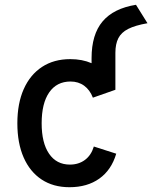

<svg xmlns="http://www.w3.org/2000/svg" viewBox="-20 -770 636 802"><path d="M270 12Q202.5 12 153.8 -20.2Q105 -52.5 78.8 -112.2Q52.5 -172 52.5 -255Q52.5 -338 79.2 -398Q106 -458 155.5 -490.5Q205 -523 273.5 -523Q323.5 -523 362.5 -506V-527Q362.5 -626 408.5 -680.5Q454.5 -735 548 -750L596 -673Q544.5 -664 515.5 -649.2Q486.5 -634.5 474.2 -610.2Q462 -586 462 -549.5V-395L368 -362Q355.5 -394.5 331.5 -412Q307.5 -429.5 274.5 -429.5Q217 -429.5 185.5 -384Q154 -338.5 154 -255Q154 -173 185 -127.8Q216 -82.5 272 -82.5Q308.5 -82.5 334.8 -102Q361 -121.5 372 -158L465.5 -128Q445.5 -60 395 -24Q344.5 12 270 12Z"/></svg>

Font: Overpass Medium
Style: Regular
Weight: 500
Designer: Delve Withrington, Dave Bailey, Thomas Jockin
Foundry: Delve Fonts LLC
Version: Version 4.000